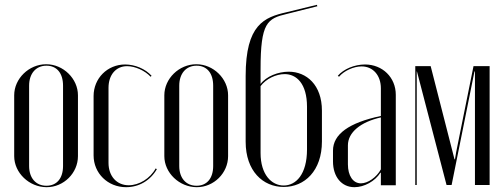

<svg xmlns="http://www.w3.org/2000/svg" viewBox="-20 -770 2094 798"><path d="M172 -503C100 -503 39 -443 39 -374V-121C39 -52 101 8 174 8C245 8 304 -51 304 -121V-374C304 -443 243 -503 172 -503ZM173 -497C216 -497 242 -466 242 -414V-80C242 -29 216 2 173 2C129 2 101 -30 101 -80V-414C101 -464 129 -497 173 -497Z M369 -371V-124C369 -50 428 8 504 8C558 8 605 -20 632 -67L627 -70C604 -28 558 0 515 0C465 0 431 -38 431 -93V-405C431 -459 462 -495 508 -495C542 -495 583 -476 606 -451L610 -455C584 -484 541 -502 500 -502C426 -502 369 -444 369 -371Z M796 -503C724 -503 663 -443 663 -374V-121C663 -52 725 8 798 8C869 8 928 -51 928 -121V-374C928 -443 867 -503 796 -503ZM797 -497C840 -497 866 -466 866 -414V-80C866 -29 840 2 797 2C753 2 725 -30 725 -80V-414C725 -464 753 -497 797 -497Z M1001 -181C1001 -59 1073 7 1159 7C1246 7 1318 -60 1318 -182V-310C1318 -417 1254 -472 1180 -472C1136 -472 1087 -453 1063 -421V-483C1063 -676 1091 -693 1172 -712L1299 -744L1297 -750L1170 -719C1079 -698 1001 -669 1001 -454ZM1063 -412C1086 -443 1128 -462 1163 -462C1212 -462 1256 -423 1256 -326V-149C1256 -45 1210 1 1159 1C1109 1 1063 -44 1063 -134Z M1364 -99C1364 -35 1400 8 1453 8C1494 8 1539 -17 1561 -52H1563V0H1625V-376C1625 -448 1570 -502 1497 -502C1453 -502 1408 -483 1384 -455L1389 -451C1409 -475 1449 -494 1483 -494C1530 -494 1563 -457 1563 -403V-288C1430 -260 1364 -212 1364 -144ZM1480 -8C1447 -8 1426 -40 1426 -87V-166C1426 -220 1479 -263 1563 -282V-66C1545 -33 1509 -8 1480 -8Z M2015 -495H1948L1876 -138L1871 -108H1869L1770 -495H1706V-1H1712V-473H1713L1836 -1H1857L1952 -473H1954V-1H2015Z"/></svg>

Font: Moniqa Display
Style: Regular
Weight: 400
Designer: Rajesh Rajput
Foundry: Rajesh Rajput
Version: Version 1.000